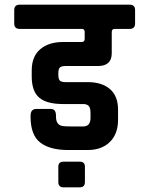

<svg xmlns="http://www.w3.org/2000/svg" viewBox="-20 -643 640 823"><path d="M65 -623H535Q559 -623 559 -600V-542Q559 -519 535 -519H471Q459 -519 459 -505V-415Q459 -360 400 -360H261Q244 -360 237 -354Q230 -348 230 -328V-324Q230 -303 237 -297Q244 -291 261 -291H356Q417 -291 451.5 -261Q486 -231 486 -173V-129Q486 -69 451 -34.5Q416 0 356 0H271Q194 0 152.5 -32Q111 -64 111 -143V-147Q111 -176 136 -176H198Q220 -176 220 -147V-143Q220 -108 247 -103Q258 -101 283 -101H337Q368 -101 368 -138V-159Q368 -180 360.5 -188.5Q353 -197 337 -197H251Q180 -197 148 -224.5Q116 -252 116 -315V-341Q116 -401 152.5 -432Q189 -463 251 -463H331Q343 -463 343 -477V-505Q343 -519 332 -519H65Q41 -519 41 -542V-600Q41 -623 65 -623ZM344 72V137Q344 160 322 160H252Q230 160 230 137V72Q230 50 252 50H322Q344 50 344 72Z"/></svg>

Font: RajdhaniMono
Style: Bold
Weight: 700
Monospace: yes
Designer: Satya Rajpurohit, Jyotish Sonowal
Foundry: Indian Type Foundry
Version: Version 1.201;PS 1.0;hotconv 1.0.78;makeotf.lib2.5.61930; tt